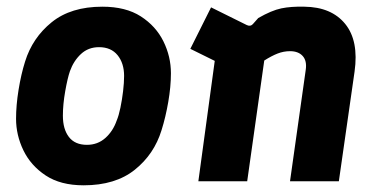

<svg xmlns="http://www.w3.org/2000/svg" viewBox="-20 -542 1130 574"><path d="M230 12Q161 12 116.5 -17.5Q72 -47 50 -92.5Q28 -138 28 -187Q28 -227 35.5 -273.5Q43 -320 55 -358Q77 -429 134.5 -475.5Q192 -522 286 -522Q356 -522 401 -493Q446 -464 468.5 -418.5Q491 -373 491 -323Q491 -283 483 -237Q475 -191 463 -153Q441 -81 383 -34.5Q325 12 230 12ZM240 -109Q272 -109 295 -129.5Q318 -150 329 -182Q335 -196 340 -220Q345 -244 348 -269.5Q351 -295 351 -315Q351 -353 331.5 -377Q312 -401 276 -401Q244 -401 222 -380.5Q200 -360 189 -329Q182 -309 175 -269.5Q168 -230 168 -196Q168 -156 186 -132.5Q204 -109 240 -109Z M573 0 622 -360 549 -396 611 -520 718 -467Q729 -462 736 -470L752 -488Q792 -511 821 -517Q850 -523 890 -522Q971 -521 1012 -470.5Q1053 -420 1040 -328L993 0H847L894 -333Q898 -360 885 -374.5Q872 -389 847 -389Q828 -389 810 -382Q792 -375 770 -361L719 0Z"/></svg>

Font: Finlandica
Style: Bold Italic
Weight: 700
Italic angle: -8°
Designer: Niklas Ekholm, Juho Hiilivirta, Jaakko Suomalainen
Foundry: Helsinki Type Studio
Version: Version 1.064; ttfautohint (v1.8.4.7-5d5b)